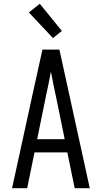

<svg xmlns="http://www.w3.org/2000/svg" viewBox="-20 -998 540 1018"><path d="M44 0 151 -490 205 -735H295L456 0H376L337 -190H163L124 0ZM177 -260H323L276 -490Q269 -522 262.5 -554Q256 -586 250 -618Q244 -586 237.5 -554Q231 -522 224 -490ZM261 -796 133 -932 191 -978 308 -834Z"/></svg>

Font: Huly
Style: Regular
Weight: 400
Designer: Belleve Invis
Foundry: Belleve Invis
Version: Version 33.2.5; ttfautohint (v1.8.4)